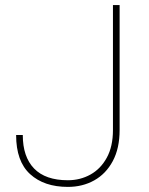

<svg xmlns="http://www.w3.org/2000/svg" viewBox="-20 -731 589 761"><path d="M427.7 -215.8V-710.9H454.1V-215.8Q454.1 -143.1 427 -92.5Q399.9 -42 353.5 -16.1Q307.1 9.8 249 9.8Q154.8 9.8 99.4 -40.8Q43.9 -91.3 43.9 -195.8H70.3Q70.3 -109.4 115.2 -63Q160.2 -16.6 249 -16.6Q297.9 -16.6 338.4 -39.1Q378.9 -61.5 403.3 -106Q427.7 -150.4 427.7 -215.8Z"/></svg>

Font: Vazirmatn RD FD Thin
Style: Regular
Weight: 100
Designer: Saber Rastikerdar
Foundry: Saber Rastikerdar
Version: Version 33.003